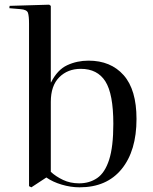

<svg xmlns="http://www.w3.org/2000/svg" viewBox="-20 -786 655 820"><path d="M114 14 104 9V-685Q104 -717 99.5 -731Q95 -745 67 -747L20 -751L21 -761L190 -766L197 -761V-434H198Q225 -488 267 -507.5Q309 -527 358 -527Q453 -527 508 -465Q563 -403 563 -278Q563 -142 499.5 -64Q436 14 320 14Q282 14 243.5 2.5Q205 -9 178 -28ZM318 -3Q362 -3 395 -25.5Q428 -48 446 -103.5Q464 -159 464 -257Q464 -385 430 -438.5Q396 -492 325 -492Q269 -492 233 -456Q197 -420 197 -351V-52Q219 -32 249.5 -17.5Q280 -3 318 -3Z"/></svg>

Font: Literata 72pt
Style: Regular
Weight: 400
Designer: Latin by Veronika Burian and Jose Scaglione. Greek by Irene Vlachou. Cyrillic by Vera Evstafieva.
Foundry: TypeTogether
Version: Version 3.002